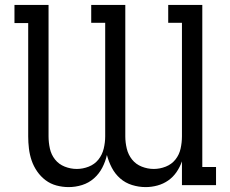

<svg xmlns="http://www.w3.org/2000/svg" viewBox="-20 -755 940 783"><path d="M260 8Q235 8 210.5 1.5Q186 -5 166 -20Q146 -35 131.5 -56Q117 -77 109 -100.5Q101 -124 98 -149Q95 -174 95 -199V-661H39V-735H178V-199Q178 -174 183.5 -149Q189 -124 204.5 -104.5Q220 -85 244 -75.5Q268 -66 293 -66Q318 -66 342 -75.5Q366 -85 381.5 -104.5Q397 -124 403 -149Q409 -174 409 -199V-662H352V-735H491V-199Q491 -174 497 -149Q503 -124 518.5 -104.5Q534 -85 558 -75.5Q582 -66 607 -66Q632 -66 656 -75.5Q680 -85 695.5 -104.5Q711 -124 716.5 -149Q722 -174 722 -199V-662H666V-735H805V-74H861V0H722V-97Q714 -74 700 -53.5Q686 -33 666 -19Q646 -5 622 1.5Q598 8 574 8Q546 8 518.5 -0.5Q491 -9 470 -27.5Q449 -46 436 -71Q423 -96 416 -123Q410 -96 397 -71Q384 -46 363 -27.5Q342 -9 315 -0.5Q288 8 260 8Z"/></svg>

Font: Iosevka Etoile
Style: Regular
Weight: 400
Designer: Belleve Invis
Foundry: Belleve Invis
Version: Version 33.2.4